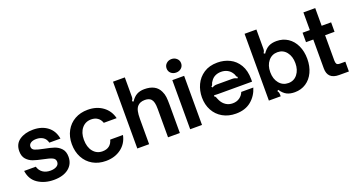

<svg xmlns="http://www.w3.org/2000/svg" viewBox="-48 -1413 3808 2061"><g transform="rotate(-20 1855.5 -383.0)"><path d="M35 -189H168Q181 -144 216 -119.5Q251 -95 303 -95Q347 -95 374.5 -112Q402 -129 402 -160Q402 -194 369.5 -209Q337 -224 269 -237Q204 -250 161 -265Q118 -280 88 -313.5Q58 -347 58 -405Q58 -488 119.5 -530.5Q181 -573 275 -573Q374 -573 439.5 -523Q505 -473 520 -382H393Q382 -426 350 -446.5Q318 -467 274 -467Q234 -467 210.5 -451.5Q187 -436 187 -410Q187 -379 218 -366Q249 -353 316 -340Q385 -327 428.5 -312.5Q472 -298 503.5 -264Q535 -230 535 -170Q535 -87 473.5 -38Q412 11 304 11Q200 11 124 -39Q48 -89 35 -189Z M614 -284Q614 -368 650 -434Q686 -500 750.5 -536.5Q815 -573 899 -573Q1000 -573 1070.5 -521.5Q1141 -470 1162 -382H1015Q1002 -421 972 -442Q942 -463 899 -463Q833 -463 792.5 -414Q752 -365 752 -284Q752 -200 792.5 -149.5Q833 -99 899 -99Q947 -99 977 -122.5Q1007 -146 1018 -189H1164Q1145 -96 1073 -42.5Q1001 11 899 11Q815 11 750.5 -26Q686 -63 650 -130Q614 -197 614 -284Z M1259 0V-763H1394V-543Q1394 -528 1390.5 -518Q1387 -508 1379 -497L1393 -487Q1424 -534 1460.5 -553.5Q1497 -573 1546 -573Q1678 -573 1721 -479Q1737 -446 1741 -412Q1745 -378 1745 -323V0H1610V-325Q1610 -368 1603.5 -394.5Q1597 -421 1583 -437Q1559 -462 1512 -462Q1455 -462 1426 -428Q1409 -408 1401.5 -375Q1394 -342 1394 -286V0Z M1998 0H1863V-561H1998ZM1848 -700Q1848 -733 1872 -755Q1896 -777 1931 -777Q1965 -777 1989.5 -755Q2014 -733 2014 -700Q2014 -666 1990 -644.5Q1966 -623 1931 -623Q1896 -623 1872 -644Q1848 -665 1848 -700Z M2098 -277Q2098 -354 2129.5 -421.5Q2161 -489 2224.5 -531Q2288 -573 2380 -573Q2456 -573 2520 -541.5Q2584 -510 2623 -444.5Q2662 -379 2662 -282V-253H2306Q2300 -253 2273 -253Q2246 -253 2230 -256L2226 -241Q2234 -239 2238.5 -233Q2243 -227 2246 -216Q2254 -195 2259 -187Q2279 -148 2312.5 -126.5Q2346 -105 2389 -105Q2435 -105 2468 -128.5Q2501 -152 2515 -189H2653Q2626 -100 2558 -44.5Q2490 11 2384 11Q2299 11 2234 -26Q2169 -63 2133.5 -128.5Q2098 -194 2098 -277ZM2242 -339Q2257 -348 2269 -351Q2281 -354 2296 -354H2470Q2486 -354 2498.5 -351Q2511 -348 2527 -339L2535 -353Q2528 -357 2525 -360.5Q2522 -364 2520.5 -368Q2519 -372 2519 -373Q2515 -390 2503 -406Q2484 -435 2453 -450.5Q2422 -466 2384 -466Q2346 -466 2315.5 -451Q2285 -436 2266 -406Q2253 -390 2249 -373Q2249 -372 2247 -367.5Q2245 -363 2242 -359.5Q2239 -356 2233 -353Z M2896 -74 2882 -65Q2890 -54 2893.5 -43.5Q2897 -33 2897 -18V0H2762V-763H2897V-543Q2897 -528 2893.5 -518Q2890 -508 2882 -497L2896 -487Q2928 -534 2965 -553.5Q3002 -573 3056 -573Q3129 -573 3185 -536Q3241 -499 3272 -432.5Q3303 -366 3303 -281Q3303 -196 3272 -129.5Q3241 -63 3185 -26Q3129 11 3056 11Q3002 11 2965 -8Q2928 -27 2896 -74ZM3167 -281Q3167 -358 3128 -407.5Q3089 -457 3025 -457Q2961 -457 2920.5 -408Q2880 -359 2880 -281Q2880 -203 2920.5 -154Q2961 -105 3025 -105Q3089 -105 3128 -154.5Q3167 -204 3167 -281Z M3565 0Q3434 0 3434 -123V-453H3351V-561H3434V-763H3569V-561H3677V-453H3569V-164Q3569 -138 3577.5 -125Q3586 -112 3615 -112H3676V0Z"/></g></svg>

Font: Open Sauce Sans
Style: Bold
Weight: 700
Designer: Alfredo Marco Pradil
Foundry: Creative Sauce Fz LLC
Version: Version 1.477